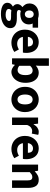

<svg xmlns="http://www.w3.org/2000/svg" viewBox="1520 -2358 1079 4159"><g transform="rotate(90 2059.5 -278.5)"><path d="M276 241Q211 241 157 226Q103 211 71.5 179.5Q40 148 40 98Q40 63 60.5 33.5Q81 4 120 -16V-21Q99 -36 84 -59Q69 -82 69 -118Q69 -148 87 -176.5Q105 -205 132 -223V-227Q102 -248 78.5 -286.5Q55 -325 55 -374Q55 -442 88 -487.5Q121 -533 174 -555.5Q227 -578 287 -578Q312 -578 334.5 -574.5Q357 -571 375 -564H580V-446H489Q497 -433 503 -412.5Q509 -392 509 -369Q509 -305 479.5 -262.5Q450 -220 399.5 -199.5Q349 -179 287 -179Q272 -179 254.5 -181.5Q237 -184 218 -190Q208 -181 202.5 -171.5Q197 -162 197 -146Q197 -126 216 -115Q235 -104 283 -104H376Q479 -104 534.5 -70Q590 -36 590 39Q590 97 551.5 142.5Q513 188 442.5 214.5Q372 241 276 241ZM287 -277Q310 -277 328.5 -288.5Q347 -300 357.5 -321.5Q368 -343 368 -374Q368 -405 357.5 -426Q347 -447 328.5 -458Q310 -469 287 -469Q265 -469 247 -458Q229 -447 218 -426.5Q207 -406 207 -374Q207 -343 218 -321.5Q229 -300 247 -288.5Q265 -277 287 -277ZM301 139Q341 139 370.5 129Q400 119 417 103Q434 87 434 67Q434 39 411 30Q388 21 346 21H285Q257 21 238.5 19.5Q220 18 206 14Q190 27 182 42Q174 57 174 72Q174 105 209 122Q244 139 301 139Z M907 14Q826 14 762 -21.5Q698 -57 660 -123Q622 -189 622 -282Q622 -351 644 -405.5Q666 -460 704 -499Q742 -538 789.5 -558Q837 -578 887 -578Q967 -578 1020 -543Q1073 -508 1099.5 -447Q1126 -386 1126 -308Q1126 -285 1124 -265.5Q1122 -246 1119 -235H779Q786 -193 807 -165.5Q828 -138 858.5 -124.5Q889 -111 928 -111Q961 -111 990.5 -120.5Q1020 -130 1051 -148L1105 -49Q1063 -20 1010.5 -3Q958 14 907 14ZM777 -343H988Q988 -392 965 -423Q942 -454 890 -454Q864 -454 840 -441.5Q816 -429 799.5 -405Q783 -381 777 -343Z M1536 14Q1499 14 1460.5 -5Q1422 -24 1388 -60H1384L1371 0H1244V-798H1406V-602L1401 -515Q1434 -544 1473 -561Q1512 -578 1553 -578Q1621 -578 1670.5 -543Q1720 -508 1747 -443.5Q1774 -379 1774 -292Q1774 -195 1740 -126.5Q1706 -58 1651.5 -22Q1597 14 1536 14ZM1499 -120Q1529 -120 1554 -137.5Q1579 -155 1593 -192.5Q1607 -230 1607 -289Q1607 -341 1596.5 -375.5Q1586 -410 1564 -428Q1542 -446 1506 -446Q1479 -446 1455.5 -433Q1432 -420 1406 -393V-157Q1429 -136 1453.5 -128Q1478 -120 1499 -120Z M2135 14Q2064 14 2001 -21Q1938 -56 1899.5 -122.5Q1861 -189 1861 -282Q1861 -376 1899.5 -442Q1938 -508 2001 -543Q2064 -578 2135 -578Q2188 -578 2237.5 -558.5Q2287 -539 2325 -500.5Q2363 -462 2385.5 -407.5Q2408 -353 2408 -282Q2408 -189 2369.5 -122.5Q2331 -56 2268.5 -21Q2206 14 2135 14ZM2135 -118Q2171 -118 2195 -138Q2219 -158 2230.5 -195.5Q2242 -233 2242 -282Q2242 -332 2230.5 -369Q2219 -406 2195 -426Q2171 -446 2135 -446Q2100 -446 2076 -426Q2052 -406 2039.5 -369Q2027 -332 2027 -282Q2027 -233 2039.5 -195.5Q2052 -158 2076 -138Q2100 -118 2135 -118Z M2526 0V-564H2658L2670 -465H2673Q2704 -521 2747 -549.5Q2790 -578 2834 -578Q2858 -578 2873.5 -575Q2889 -572 2901 -566L2874 -427Q2858 -431 2844.5 -433.5Q2831 -436 2813 -436Q2781 -436 2746 -412Q2711 -388 2688 -329V0Z M3209 14Q3128 14 3064 -21.5Q3000 -57 2962 -123Q2924 -189 2924 -282Q2924 -351 2946 -405.5Q2968 -460 3006 -499Q3044 -538 3091.5 -558Q3139 -578 3189 -578Q3269 -578 3322 -543Q3375 -508 3401.5 -447Q3428 -386 3428 -308Q3428 -285 3426 -265.5Q3424 -246 3421 -235H3081Q3088 -193 3109 -165.5Q3130 -138 3160.5 -124.5Q3191 -111 3230 -111Q3263 -111 3292.5 -120.5Q3322 -130 3353 -148L3407 -49Q3365 -20 3312.5 -3Q3260 14 3209 14ZM3079 -343H3290Q3290 -392 3267 -423Q3244 -454 3192 -454Q3166 -454 3142 -441.5Q3118 -429 3101.5 -405Q3085 -381 3079 -343Z M3546 0V-564H3678L3690 -492H3693Q3729 -528 3773 -553Q3817 -578 3875 -578Q3967 -578 4008.5 -517.5Q4050 -457 4050 -351V0H3888V-330Q3888 -393 3870.5 -416Q3853 -439 3815 -439Q3783 -439 3760 -424.5Q3737 -410 3708 -383V0Z"/></g></svg>

Font: Noto Sans TC Thin ExtraBold
Style: Regular
Weight: 800
Version: Version 2.004-H2;hotconv 1.0.118;makeotfexe 2.5.65603